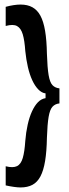

<svg xmlns="http://www.w3.org/2000/svg" viewBox="-20 -726 304 843"><path d="M241 -272Q222 -270 210.5 -257.5Q199 -245 193.5 -213Q188 -181 186 -121Q185 -61 178 -19Q171 23 157.5 48.5Q144 74 122.5 85.5Q101 97 70 97Q58 97 40.5 94.5Q23 92 5 88V4Q37 12 54.5 3.5Q72 -5 80 -32.5Q88 -60 91 -107Q94 -145 101.5 -178.5Q109 -212 120.5 -237Q132 -262 146.5 -277Q161 -292 180 -295V-316Q163 -318 148 -333.5Q133 -349 121.5 -374Q110 -399 102.5 -431.5Q95 -464 91 -502Q88 -548 80 -575Q72 -602 55 -611.5Q38 -621 5 -612V-696Q23 -701 40 -703.5Q57 -706 70 -706Q101 -706 122.5 -694Q144 -682 157.5 -657Q171 -632 178 -590.5Q185 -549 186 -490Q188 -428 193.5 -396Q199 -364 210.5 -352Q222 -340 241 -338Z"/></svg>

Font: Bricolage Grotesque 24pt Condensed Medium
Style: Regular
Weight: 500
Width: 3
Designer: Mathieu Triay
Foundry: Atelier Triay
Version: Version 1.001;gftools[0.9.33.dev8+g029e19f]